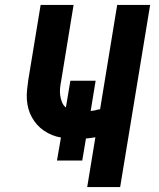

<svg xmlns="http://www.w3.org/2000/svg" viewBox="-20 -755 640 775"><path d="M332 0 365 -201Q356 -199 346 -198Q336 -197 327 -196L312 -107H210L226 -200Q207 -203 190 -210Q173 -217 157.5 -227.5Q142 -238 130 -251.5Q118 -265 109 -281Q100 -297 95 -315Q90 -333 88.5 -352Q87 -371 89.5 -394.5Q92 -418 94 -431L144 -735H277L227 -429Q224 -414 222.5 -399Q221 -384 223 -370Q225 -356 230 -343Q235 -330 246 -321L264 -429H366L346 -307Q354 -308 360.5 -309Q367 -310 372 -312L384 -314L453 -735H586L465 0Z"/></svg>

Font: Iosevka Aile Extrabold Oblique
Style: Regular
Weight: 800
Italic angle: -9°
Designer: Belleve Invis
Foundry: Belleve Invis
Version: Version 31.1.0; ttfautohint (v1.8.4)